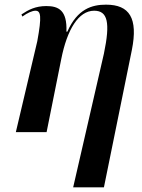

<svg xmlns="http://www.w3.org/2000/svg" viewBox="-20 -567 608 824"><path d="M294 237H426L546 -353C573 -489 536 -547 435 -547C375 -547 312 -529 269 -431H265C269 -523 231 -541 179 -541C132 -541 102 -525 72 -505L76 -496C98 -512 119 -521 132 -521C155 -521 160 -499 140 -390L48 0H180L243 -314C268 -440 317 -521 384 -521C442 -521 454 -471 426 -337Z"/></svg>

Font: Noto Serif Display SemiCondensed SemiBold
Style: Italic
Weight: 600
Width: 4
Italic angle: -12°
Designer: Monotype Design Team
Foundry: Monotype Imaging Inc.
Version: Version 2.009